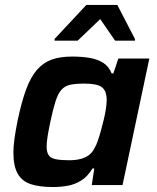

<svg xmlns="http://www.w3.org/2000/svg" viewBox="-20 -746 631 774"><path d="M194 8Q138 8 103 -4Q68 -16 51 -46.5Q34 -77 34 -131Q34 -156 38.5 -188Q43 -220 51 -260Q67 -336 85.5 -386Q104 -436 129.5 -465Q155 -494 189 -506Q223 -518 271 -518Q310 -518 342 -512.5Q374 -507 396.5 -492.5Q419 -478 430 -450H437L457 -510H582L474 0H350L360 -67H353Q333 -34 307 -18Q281 -2 252 3Q223 8 194 8ZM258 -100Q286 -100 306 -105.5Q326 -111 339.5 -121.5Q353 -132 361 -149Q368 -160 374.5 -179Q381 -198 387 -220Q393 -242 398.5 -264.5Q404 -287 407 -307.5Q410 -328 410 -343Q410 -380 390.5 -394.5Q371 -409 321 -409Q286 -409 264 -404.5Q242 -400 228 -384.5Q214 -369 204 -338Q194 -307 183 -255Q176 -222 172 -197.5Q168 -173 168 -156Q168 -132 176.5 -120Q185 -108 205.5 -104Q226 -100 258 -100ZM200 -582V-589L328 -726H453L524 -589V-582H444L384 -669L293 -582Z"/></svg>

Font: Saira Thin SemiBold
Style: Italic
Weight: 600
Italic angle: -12°
Version: Version 1.101